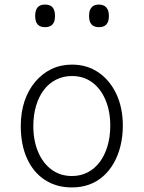

<svg xmlns="http://www.w3.org/2000/svg" viewBox="-20 -802 629 841"><path d="M295 19Q227 19 176.5 -14Q126 -47 98.5 -107.5Q71 -168 71 -250Q71 -310 87.5 -359Q104 -408 134.5 -444Q165 -480 205.5 -499.5Q246 -519 295 -519Q361 -519 411 -485Q461 -451 489.5 -390.5Q518 -330 518 -252Q518 -204 507.5 -162Q497 -120 478 -87Q459 -54 432 -30Q405 -6 370.5 6.5Q336 19 295 19ZM295 -31Q333 -31 364 -47Q395 -63 417 -92.5Q439 -122 451 -162.5Q463 -203 463 -252Q463 -315 442 -364.5Q421 -414 383.5 -441.5Q346 -469 295 -469Q257 -469 225.5 -453Q194 -437 172 -408Q150 -379 138 -338.5Q126 -298 126 -250Q126 -186 147 -136.5Q168 -87 206 -59Q244 -31 295 -31ZM177 -683Q155 -683 144.5 -695.5Q134 -708 134 -732Q134 -757 144.5 -769.5Q155 -782 177 -782Q200 -782 210.5 -769.5Q221 -757 221 -732Q221 -707 210 -695Q199 -683 177 -683ZM414 -683Q391 -683 380.5 -695.5Q370 -708 370 -732Q370 -757 381 -769.5Q392 -782 413 -782Q434 -782 445.5 -769.5Q457 -757 457 -732Q457 -707 446 -695Q435 -683 414 -683Z"/></svg>

Font: Playwrite FR Moderne ExtraLight
Style: Regular
Weight: 250
Version: Version 1.002